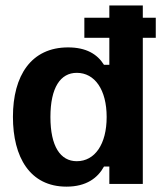

<svg xmlns="http://www.w3.org/2000/svg" viewBox="-20 -687 615 717"><path d="M228.3 10C302.5 10 345 -22.5 368.3 -65H388.3V0H513.3V-545.8H561.7V-620.8H513.3V-666.7H388.3V-620.8H295V-545.8H388.3V-445H368.3C343.3 -485 301.7 -510 234.2 -510C96.7 -510 28.3 -405 28.3 -250.8C28.3 -100 91.7 10 228.3 10ZM266.7 -85C205.8 -85 168.3 -140 168.3 -250C168.3 -360 205.8 -415 266.7 -415C334.2 -415 378.3 -351.7 378.3 -250C378.3 -148.3 334.2 -85 266.7 -85Z"/></svg>

Font: Familjen Grotesk
Style: Bold
Weight: 700
Designer: Anders Wikstroem, Jonas Baeckman, Matilda Gysing, Kristian Moeller
Foundry: Familjen STHLM AB
Version: Version 2.000